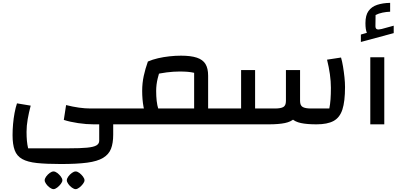

<svg xmlns="http://www.w3.org/2000/svg" viewBox="-20 -871 2806 1345"><path d="M407 278Q305 278 239 271Q173 264 135.5 243Q98 222 83 181.5Q68 141 68 76Q68 38 71.5 -2Q75 -42 82 -79.5Q89 -117 99 -147L195 -131Q182 -82 174 -36Q166 10 166 52Q166 88 168.5 115Q171 142 177 168H460Q543 168 589.5 163.5Q636 159 655.5 147.5Q675 136 675 115V0H773V72Q773 132 757.5 171.5Q742 211 702 235Q662 259 590.5 268.5Q519 278 407 278ZM636 0Q585 0 527.5 -8.5Q470 -17 427 -31L443 -135Q490 -123 533 -117Q576 -111 614 -111H886V0ZM355 454Q344 454 329 443.5Q314 433 303.5 418Q293 403 293 392Q293 380 303.5 365.5Q314 351 328.5 340.5Q343 330 355 330Q367 330 381 340.5Q395 351 406 365.5Q417 380 417 392Q417 403 406 417.5Q395 432 380.5 443Q366 454 355 454ZM510 454Q499 454 484 443.5Q469 433 458.5 418Q448 403 448 392Q448 380 458.5 365.5Q469 351 483.5 340.5Q498 330 510 330Q522 330 536 340.5Q550 351 561 365.5Q572 380 572 392Q572 403 561 417.5Q550 432 535.5 443Q521 454 510 454Z M1438 -111H1551V0H1438ZM1248 -481Q1317 -481 1359 -467Q1401 -453 1419.5 -422.5Q1438 -392 1438 -341V0H846V-111H1340V-361Q1318 -366 1294 -368Q1270 -370 1238 -370Q1196 -370 1148 -364Q1100 -358 1055 -346L1016 -440Q1048 -454 1087 -463Q1126 -472 1167.5 -476.5Q1209 -481 1248 -481ZM1023 -37Q995 -70 985.5 -122Q976 -174 976 -234Q976 -289 987 -339.5Q998 -390 1016 -440L1112 -414Q1095 -364 1084.5 -321Q1074 -278 1074 -234Q1074 -197 1077.5 -165Q1081 -133 1089.5 -106Q1098 -79 1114 -56Z M2197 0Q2130 0 2088 -9Q2046 -18 2023.5 -40.5Q2001 -63 1992 -103Q1983 -143 1983 -205V-380H2082V-164Q2082 -132 2100.5 -121.5Q2119 -111 2159 -111H2287Q2293 -141 2295.5 -176Q2298 -211 2298 -256Q2298 -301 2291 -351Q2284 -401 2271 -453L2369 -468Q2377 -441 2383 -404.5Q2389 -368 2393 -330.5Q2397 -293 2397 -261Q2397 -160 2378.5 -103.5Q2360 -47 2316.5 -23.5Q2273 0 2197 0ZM1862 0H1767V-111H1906Q1947 -111 1965 -121.5Q1983 -132 1983 -164V-380H2082V-205Q2082 -143 2073.5 -103Q2065 -63 2042 -40.5Q2019 -18 1975.5 -9Q1932 0 1862 0ZM1767 0H1511V-111H1669V-380H1767Z M2574 0V-470H2672V0ZM2654 -668 2738 -691V-639L2508 -577V-629L2550 -641Q2545 -653 2542.5 -669Q2540 -685 2540 -709Q2540 -764 2561.5 -794Q2583 -824 2622 -837Q2661 -850 2713 -851V-789Q2686 -788 2659.5 -782.5Q2633 -777 2611 -766L2610 -688Q2610 -671 2620 -666.5Q2630 -662 2654 -668Z"/></svg>

Font: Changa Medium
Style: Regular
Weight: 500
Designer: Eduardo Rodriguez Tunni
Foundry: Eduardo Rodriguez Tunni
Version: Version 3.003